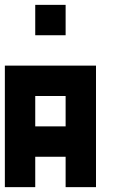

<svg xmlns="http://www.w3.org/2000/svg" viewBox="-20 -645 540 790"><path d="M250 -625V-500H125V-625ZM375 -375V125H250V0H125V125H0V-375ZM125 -250V-125H250V-250Z"/></svg>

Font: Bytesized
Style: Regular
Weight: 400
Monospace: yes
Designer: baltdev
Version: Version 1.000